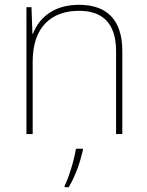

<svg xmlns="http://www.w3.org/2000/svg" viewBox="-20 -558 613 799"><path d="M309 -538C197 -538 140 -478 117 -417H115L111 -528H90V0H116V-302C116 -446 194 -513 309 -513C406 -513 463 -462 463 -345V0H489V-346C489 -477 423 -538 309 -538ZM325 67V61H296C290 104 265 185 249 215V221H266C294 174 313 119 325 67Z"/></svg>

Font: Noto Sans Arabic UI Th
Style: Regular
Weight: 100
Designer: Monotype Design Team, Nadine Chahine and Nizar Qandah
Foundry: Monotype Imaging Inc.
Version: Version 2.010